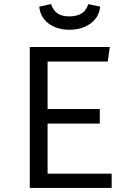

<svg xmlns="http://www.w3.org/2000/svg" viewBox="-20 -918 640 938"><path d="M212.5 -617.5V-385.5H467.5V-314H212.5V-69.5H525.5V0H125.5V-688.5H516.5L506.5 -617.5ZM319 -772.5Q281 -772.5 248.8 -785.5Q216.5 -798.5 196 -823.5Q175.5 -848.5 171.5 -885.5L229.5 -898Q240.5 -865.5 262 -851.8Q283.5 -838 319 -838Q354 -838 377.5 -851.8Q401 -865.5 411.5 -898L469.5 -885.5Q465.5 -848.5 444.2 -823.5Q423 -798.5 390.5 -785.5Q358 -772.5 319 -772.5Z"/></svg>

Font: Fast_Mono
Style: Regular
Weight: 400
Monospace: yes
Designer: Carrois Corporate, Edenspiekermann AG, Nikita Prokopov
Foundry: Carrois Corporate, Edenspiekermann AG, Nikita Prokopov
Version: Version 5.002